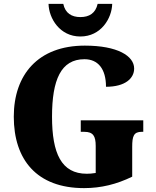

<svg xmlns="http://www.w3.org/2000/svg" viewBox="-20 -959 801 989"><path d="M394 -771C500 -771 556 -864 558 -939H483C472 -891 440 -871 394 -871C349 -871 316 -891 306 -939H230C232 -864 288 -771 394 -771ZM413 10C501 10 581 -10 661 -49V-203C661 -258 669 -280 710 -280H718V-339H396V-280H414C460 -280 473 -258 473 -207V-68C455 -65 440 -64 427 -64C296 -64 248 -169 248 -358C248 -548 294 -654 415 -654C485 -654 526 -604 526 -512C626 -512 671 -556 671 -606C671 -671 585 -724 417 -724C176 -724 51 -574 51 -358C51 -137 169 10 413 10Z"/></svg>

Font: Noto Serif Bengali SemiCondensed Black
Style: Regular
Weight: 900
Width: 4
Designer: Juan Bruce, Universal Thirst, Indian Type Foundry and the Monotype Design Team.
Foundry: Monotype Imaging Inc.
Version: Version 2.003